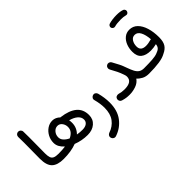

<svg xmlns="http://www.w3.org/2000/svg" viewBox="-77 -1441 2388 2388"><g transform="rotate(-45 1116.5 -247.0)"><path d="M71.3 -188.5Q71.3 -280.8 73 -373.8Q74.7 -466.8 72.3 -569.8Q71.8 -588.9 84.7 -603Q97.7 -617.2 116.7 -617.7Q135.3 -618.7 149.7 -605.5Q164.1 -592.3 164.6 -573.2Q167 -471.7 165.3 -377.4Q163.6 -283.2 163.6 -189.9Q163.6 -144 172.9 -117.2Q182.1 -90.3 207.3 -79.1Q232.4 -67.9 279.8 -67.9H280.3Q299.3 -67.9 312.7 -54.4Q326.2 -41 326.2 -22Q326.2 -2.9 312.7 10.5Q299.3 23.9 280.3 23.9H279.8Q172.4 23.9 121.8 -24.2Q71.3 -72.3 71.3 -188.5Z M234.4 -22Q234.4 -41 247.8 -54.4Q261.2 -67.9 280.3 -67.9Q346.2 -67.9 399.9 -75.2Q368.2 -102.5 349.4 -136Q330.6 -169.4 330.6 -208Q330.6 -263.7 356 -310.8Q381.3 -357.9 423.3 -386.7Q465.3 -415.5 515.1 -415.5Q544.4 -415.5 569.8 -403.8Q595.2 -392.1 615.2 -371.6Q618.7 -371.6 622.6 -371.1Q752.9 -354.5 821 -298.1Q889.2 -241.7 889.2 -140.1Q889.2 -66.4 837.2 -21.2Q785.2 23.9 702.1 23.9Q601.6 23.9 507.8 -12.7Q459.5 5.9 401.6 14.9Q343.8 23.9 280.3 23.9Q261.2 23.9 247.8 10.5Q234.4 -2.9 234.4 -22ZM420.9 -215.8Q420.9 -180.2 446.3 -152.3Q471.7 -124.5 512.7 -105Q552.7 -123.5 575.7 -152.1Q598.6 -180.7 598.6 -221.2Q598.6 -261.2 575.2 -292.5Q551.8 -323.7 514.6 -323.7Q476.1 -323.7 448.5 -291.5Q420.9 -259.3 420.9 -215.8ZM671.4 -223.1Q671.4 -177.2 655.3 -140.6Q639.2 -104 610.4 -75.7Q654.8 -67.9 700.7 -67.9Q750 -67.9 777.6 -88.6Q805.2 -109.4 805.2 -144.5Q805.2 -187.5 768.3 -219.7Q731.4 -252 667 -269Q671.4 -246.6 671.4 -223.1Z M1095.2 -279.3Q1117.2 -287.6 1134.3 -276.4Q1151.4 -265.1 1155.8 -248Q1168 -201.2 1174.3 -156.2Q1180.7 -111.3 1180.7 -68.4Q1180.7 69.8 1114 158Q1047.4 246.1 939.5 282.2Q918.9 288.6 902.3 278.8Q885.7 269 880.9 252.4Q874.5 231 884.5 215.1Q894.5 199.2 909.7 194.3Q993.2 166.5 1041.3 102.1Q1089.4 37.6 1089.4 -68.4Q1089.4 -139.2 1066.4 -225.1Q1061 -245.1 1071.3 -259.8Q1081.5 -274.4 1095.2 -279.3Z M1275.9 -35.6Q1281.2 -54.2 1297.4 -62.5Q1313.5 -70.8 1333 -66.9Q1378.4 -53.2 1424.8 -53.2Q1494.6 -53.2 1527.6 -76.2Q1560.5 -99.1 1560.5 -145Q1560.5 -162.1 1553.7 -179.7Q1553.2 -181.2 1552.7 -182.6Q1551.8 -186 1550.3 -189.9Q1535.6 -232.9 1517.1 -271Q1498.5 -309.1 1471.2 -357.9Q1461.9 -374 1466.3 -392.8Q1470.7 -411.6 1487.3 -421.4Q1503.4 -431.2 1522.2 -426.5Q1541 -421.9 1550.8 -405.3Q1578.1 -356.9 1598.6 -315.9Q1619.1 -274.9 1637.7 -220.2Q1654.3 -173.8 1671.6 -139.6Q1689 -105.5 1714.6 -86.9Q1740.2 -68.4 1781.2 -67.9H1781.7Q1800.8 -67.9 1814.2 -54.4Q1827.6 -41 1827.6 -22Q1827.6 -2.9 1814.2 10.5Q1800.8 23.9 1781.7 23.9H1781.2Q1727.1 23.9 1689 4.2Q1650.9 -15.6 1624.5 -45.4Q1592.8 0.5 1536.9 19.5Q1481 38.6 1424.8 38.6Q1392.6 38.6 1366 34.7Q1339.4 30.8 1307.1 21Q1289.1 16.1 1280 -0.7Q1271 -17.6 1275.9 -35.6Z M1735.8 -22Q1735.8 -41 1749.3 -54.4Q1762.7 -67.9 1781.7 -67.9Q1870.1 -67.9 1929.2 -72Q1988.3 -76.2 2021 -89.8Q2058.1 -102.1 2076.7 -120.4Q2095.2 -138.7 2099.6 -175.8Q2046.9 -162.6 1998 -162.6Q1916 -162.6 1870.4 -199.2Q1824.7 -235.8 1824.7 -315.9Q1824.7 -377.4 1845.5 -427.7Q1866.2 -478 1903.8 -507.8Q1941.4 -537.6 1991.7 -537.6Q2055.7 -537.6 2099.6 -493.9Q2143.6 -450.2 2166.3 -375.7Q2189 -301.3 2189 -208Q2189 -134.3 2163.6 -92.5Q2138.2 -50.8 2081.5 -24.9Q2035.6 2 1959.2 12.9Q1882.8 23.9 1781.7 23.9Q1762.7 23.9 1749.3 10.5Q1735.8 -2.9 1735.8 -22ZM1908.2 -326.2Q1908.2 -284.2 1932.1 -265.6Q1956.1 -247.1 1998.5 -247.1Q2020 -247.1 2043.2 -251.2Q2066.4 -255.4 2086.4 -261.2Q2092.8 -262.7 2099.1 -262.7Q2092.8 -346.7 2066.2 -395.8Q2039.6 -444.8 1993.7 -444.8Q1953.6 -444.8 1930.9 -409.4Q1908.2 -374 1908.2 -326.2ZM1849.6 -715.3Q1845.2 -729.5 1852.5 -743.2Q1859.9 -756.8 1875 -761.7Q1901.4 -770 1937.3 -774.7Q1973.1 -779.3 2008.3 -779.3Q2075.7 -779.3 2115.7 -763.2Q2130.4 -755.4 2134.8 -739Q2139.2 -722.7 2129.9 -709Q2114.3 -685.5 2087.9 -692.9Q2055.7 -702.1 2008.3 -702.1Q1975.1 -702.1 1945.3 -699Q1915.5 -695.8 1896 -689.5Q1881.3 -685.5 1867.7 -693.4Q1854 -701.2 1849.6 -715.3Z"/></g></svg>

Font: Mikhak Medium
Style: Regular
Weight: 500
Designer: Amin Abedi
Version: Version 3.3